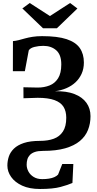

<svg xmlns="http://www.w3.org/2000/svg" viewBox="-20 -991 645 1275"><path d="M246 264Q175.5 264 127.2 241.8Q79 219.5 54 184Q29 148.5 29 108.5Q29 78 38.5 49Q48 20 72.2 -3.8Q96.5 -27.5 138.5 -41.5Q180.5 -55.5 245.5 -55.5Q298.5 -55.5 337.2 -69.8Q376 -84 398 -117.8Q420 -151.5 420 -209Q420 -252.5 401.8 -281.8Q383.5 -311 342 -326.2Q300.5 -341.5 230 -341.5L136 -338.5L135.5 -411.5L230.5 -409.5Q273.5 -409.5 309 -423.5Q344.5 -437.5 365.8 -471.2Q387 -505 387 -563.5Q387 -627.5 353.5 -657Q320 -686.5 267.5 -686.5Q237 -686.5 209 -679.5Q181 -672.5 171 -656.5L145 -518H65.5L66 -718Q85 -719.5 104.2 -724.5Q123.5 -729.5 145.8 -735.8Q168 -742 196 -746.5Q224 -751 259.5 -751Q362 -751 422.8 -730.8Q483.5 -710.5 510.2 -671.5Q537 -632.5 537 -576Q537 -534.5 522.2 -501.8Q507.5 -469 481.8 -444.8Q456 -420.5 421 -405.5Q386 -390.5 345 -385Q422 -387 474.5 -366.5Q527 -346 554 -308.2Q581 -270.5 581 -219.5Q581 -170 564.2 -127.8Q547.5 -85.5 510.2 -54.5Q473 -23.5 412.8 -6.2Q352.5 11 266 11Q232.5 11 211.5 18.2Q190.5 25.5 178.5 38.2Q166.5 51 161.8 67.2Q157 83.5 157 102.5Q157 126 168.8 148Q180.5 170 203.8 184.2Q227 198.5 260.5 198.5Q285 198.5 305.2 195.2Q325.5 192 340.8 185.2Q356 178.5 365.5 168.5L393.5 98H467L461 224Q432 237 381.8 250.5Q331.5 264 246 264ZM265.5 -803.5 128.5 -935 177.5 -971 311.5 -884.5 445.5 -971 494 -934.5 358 -803.5Z"/></svg>

Font: Merriweather 20pt
Style: Bold
Weight: 700
Version: Version 2.100